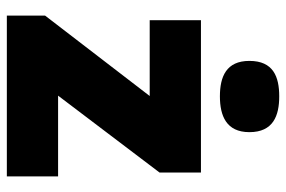

<svg xmlns="http://www.w3.org/2000/svg" viewBox="-154 -662 816 547"><g transform="rotate(90 253.5 -388.0)"><path d="M254 -776C198 -776 153 -759 153 -691C153 -625 198 -607 254 -607C309 -607 356 -625 356 -691C356 -759 309 -776 254 -776ZM482 0V-146H252L471 -435V-553H37V-407H253L24 -109V0Z"/></g></svg>

Font: Noto Sans Gurmukhi Black
Style: Regular
Weight: 900
Designer: Jelle Bosma - Monotype Design Team
Foundry: Monotype Imaging Inc.
Version: Version 2.004